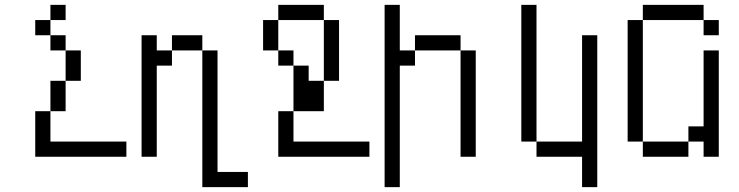

<svg xmlns="http://www.w3.org/2000/svg" viewBox="-20 -645 3040 790"><path d="M250 -562.5H187.5V-625H250ZM125 -187.5H187.5V-62.5H500V0H125ZM125 -562.5H187.5V-500H125ZM187.5 -312.5H250V-187.5H187.5ZM187.5 -500H250V-437.5H187.5ZM250 -437.5H312.5V-312.5H250Z M625 -437.5H687.5V-375H625V0H562.5V-500H625ZM687.5 -500H812.5V-437.5H687.5ZM812.5 -437.5H875V62.5H1000V125H812.5Z M1312.5 -562.5H1125V-625H1312.5ZM1062.5 -562.5H1125V-437.5H1062.5ZM1125 -187.5H1187.5V-62.5H1500V0H1125ZM1125 -437.5H1187.5V-375H1125ZM1187.5 -375H1250V-312.5H1312.5V-187.5H1187.5ZM1312.5 -562.5H1375V-312.5H1312.5Z M1625 -437.5H1687.5V-375H1625V125H1562.5V-625H1625ZM1687.5 -500H1875V-437.5H1687.5ZM1875 -437.5H1937.5V0H1875Z M2187.5 -62.5H2125V-625H2187.5ZM2187.5 -62.5H2375V-500H2437.5V125H2375V0H2187.5Z M2875 -562.5H2625V-625H2875ZM2562.5 -562.5H2625V-62.5H2562.5ZM2625 -62.5H2812.5V0H2625ZM2812.5 -125H2875V-437.5H2937.5V0H2875V-62.5H2812.5ZM2875 -562.5H2937.5V-500H2875Z"/></svg>

Font: 寒蝉点阵体 16px
Style: Regular
Weight: 400
Designer: Designed by Warren2060
Foundry: ChillType
Version: Version 1.000